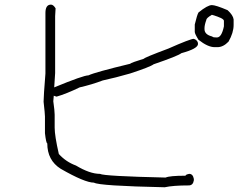

<svg xmlns="http://www.w3.org/2000/svg" viewBox="-20 -666 1040 811"><path d="M195.3 -646.5Q205.1 -646.5 214.8 -630.9Q212.9 -607.9 212.9 -597.7V-357.4Q209 -299.3 209 -296.9Q332 -347.7 353.5 -347.7Q382.8 -361.3 529.3 -396.5Q535.2 -401.9 587.9 -418Q589.8 -422.9 691.4 -460.9Q784.2 -502 798.8 -502Q816.4 -495.6 816.4 -480.5Q816.4 -460.4 746.1 -441.4Q731.9 -429.7 628.9 -394.5Q614.3 -383.3 529.3 -355.5Q468.3 -337.9 414.1 -326.2Q367.7 -308.6 316.4 -296.9Q259.8 -269.5 218.8 -257.8Q217.8 -257.8 207 -261.7V-259.8Q205.1 -242.7 205.1 -238.3Q210.9 -197.8 210.9 -181.6V-127Q210.9 -92.3 228.5 -15.6Q258.3 17.6 300.8 33.2Q359.4 68.4 402.3 68.4Q418.9 78.1 679.7 84Q696.3 76.2 763.7 76.2Q763.7 71.3 779.3 68.4Q794.9 68.4 798.8 89.8V95.7Q795.4 117.2 777.3 117.2Q710.9 117.2 675.8 125Q398.9 119.1 377 105.5Q338.4 105.5 236.3 46.9Q179.7 11.2 179.7 -60.5Q174.8 -60.5 169.9 -103.5V-173.8Q169.9 -185.1 164.1 -236.3Q164.1 -257.8 171.9 -355.5V-611.3Q171.9 -646.5 195.3 -646.5ZM875 -644.5Q891.1 -644.5 941.4 -623Q964.4 -602.1 966.8 -584V-560.5Q966.8 -527.8 945.3 -490.2Q922.9 -466.8 898.4 -466.8H886.7Q857.9 -466.8 818.4 -498Q802.7 -523.4 802.7 -531.2V-562.5Q812.5 -603.5 818.4 -613.3Q856.9 -644.5 875 -644.5ZM875 -603.5Q851.6 -589.8 851.6 -582Q843.8 -560.5 843.8 -546.9V-543Q843.8 -519.5 877 -511.7Q877 -507.8 896.5 -507.8Q916 -507.8 925.8 -554.7V-578.1Q925.8 -588.9 875 -603.5Z"/></svg>

Font: CEF Fonts CJK Mono
Style: Regular
Weight: 400
Designer: PartyBoss (派对大魔王)
Version: Release 2.25